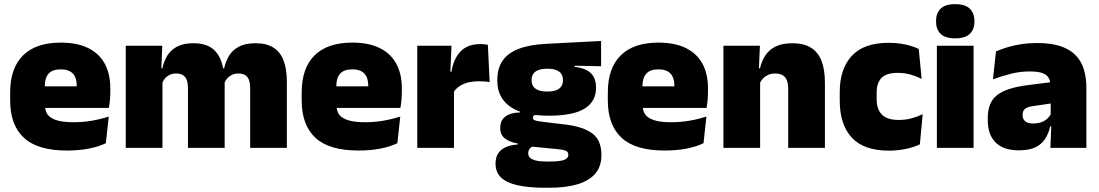

<svg xmlns="http://www.w3.org/2000/svg" viewBox="-20 -713 5300 926"><path d="M303 13Q161.5 13 95.2 -48.5Q29 -110 29 -228.5V-267Q29 -384.5 91.2 -446Q153.5 -507.5 273 -507.5Q352.5 -507.5 405.5 -481.2Q458.5 -455 485.2 -405.8Q512 -356.5 512 -287V-271.5Q512 -251.5 510.2 -230.8Q508.5 -210 505 -192.5H346.5Q348.5 -223 349.2 -250Q350 -277 350 -298.5Q350 -324.5 342 -342.2Q334 -360 317 -369.2Q300 -378.5 273 -378.5Q232.5 -378.5 214.2 -357.5Q196 -336.5 196 -298V-253.5L197 -234.5V-203.5Q197 -188 202.5 -173.5Q208 -159 222.8 -147.8Q237.5 -136.5 264.8 -130Q292 -123.5 335.5 -123.5Q380 -123.5 422.5 -130.8Q465 -138 504.5 -151L490.5 -22.5Q456 -5.5 408.2 3.8Q360.5 13 303 13ZM122.5 -192.5V-296.5H469.5V-192.5Z M1186.5 0V-288Q1186.5 -310 1181.2 -325.8Q1176 -341.5 1163.5 -350Q1151 -358.5 1129 -358.5Q1111.5 -358.5 1098.2 -352Q1085 -345.5 1075.8 -334.8Q1066.5 -324 1061.5 -310.5L1046 -383.5H1061Q1068.5 -418 1085.5 -445.2Q1102.5 -472.5 1133.2 -488.5Q1164 -504.5 1212.5 -504.5Q1264.5 -504.5 1297.8 -484Q1331 -463.5 1347.2 -422.2Q1363.5 -381 1363.5 -318.5V0ZM586.5 0V-492.5H762.5L757 -352.5L763.5 -348V0ZM886.5 0V-288Q886.5 -310 881.2 -325.8Q876 -341.5 863.5 -350Q851 -358.5 829 -358.5Q811.5 -358.5 798.2 -352Q785 -345.5 775.8 -334.8Q766.5 -324 761.5 -310.5L734.5 -383.5H763Q770.5 -418 787.2 -445.2Q804 -472.5 834.5 -488.5Q865 -504.5 912.5 -504.5Q981 -504.5 1015.8 -469Q1050.5 -433.5 1059 -366.5Q1060 -356.5 1061.8 -341Q1063.5 -325.5 1063.5 -314V0Z M1709 13Q1567.5 13 1501.2 -48.5Q1435 -110 1435 -228.5V-267Q1435 -384.5 1497.2 -446Q1559.5 -507.5 1679 -507.5Q1758.5 -507.5 1811.5 -481.2Q1864.5 -455 1891.2 -405.8Q1918 -356.5 1918 -287V-271.5Q1918 -251.5 1916.2 -230.8Q1914.5 -210 1911 -192.5H1752.5Q1754.5 -223 1755.2 -250Q1756 -277 1756 -298.5Q1756 -324.5 1748 -342.2Q1740 -360 1723 -369.2Q1706 -378.5 1679 -378.5Q1638.5 -378.5 1620.2 -357.5Q1602 -336.5 1602 -298V-253.5L1603 -234.5V-203.5Q1603 -188 1608.5 -173.5Q1614 -159 1628.8 -147.8Q1643.5 -136.5 1670.8 -130Q1698 -123.5 1741.5 -123.5Q1786 -123.5 1828.5 -130.8Q1871 -138 1910.5 -151L1896.5 -22.5Q1862 -5.5 1814.2 3.8Q1766.5 13 1709 13ZM1528.5 -192.5V-296.5H1875.5V-192.5Z M2167 -267.5 2116 -367.5H2157.5Q2167.5 -430 2201.5 -465.2Q2235.5 -500.5 2299 -500.5Q2308.5 -500.5 2316.8 -499.5Q2325 -498.5 2333 -497L2341.5 -317Q2331.5 -319 2317.8 -320Q2304 -321 2291 -321Q2244 -321 2213 -306.8Q2182 -292.5 2167 -267.5ZM1992.5 0V-492.5H2157.5L2150.5 -329.5H2169.5V0Z M2626 -155Q2501 -155 2439.8 -199.2Q2378.5 -243.5 2378.5 -322V-328Q2378.5 -383 2403.8 -420Q2429 -457 2481 -477.2Q2533 -497.5 2613 -501.5L2879 -515.5V-393.5L2751 -396V-391Q2786.5 -386.5 2809.5 -374.5Q2832.5 -362.5 2843.5 -342Q2854.5 -321.5 2854.5 -291.5V-288.5Q2854.5 -223.5 2799.5 -189.2Q2744.5 -155 2626 -155ZM2617 66H2633.5Q2666.5 66 2685.5 62.2Q2704.5 58.5 2712.8 51.2Q2721 44 2721 34V33Q2721 19 2707.8 13.8Q2694.5 8.5 2671.5 6.5L2524.5 -8L2562 -10.5Q2551.5 -8.5 2543.8 -3.8Q2536 1 2531.8 8.2Q2527.5 15.5 2527.5 25.5V26.5Q2527.5 38.5 2536.2 47.5Q2545 56.5 2564.8 61.2Q2584.5 66 2617 66ZM2609 192.5Q2532 192.5 2478.5 181Q2425 169.5 2397.5 144Q2370 118.5 2370 77V75Q2370 46.5 2382.5 27Q2395 7.5 2419 -3.2Q2443 -14 2476.5 -16V-21Q2437 -28 2414.8 -45.5Q2392.5 -63 2392.5 -96V-97Q2392.5 -121 2403.8 -137Q2415 -153 2436.2 -161.5Q2457.5 -170 2487.5 -170.5V-190L2605 -160H2573.5Q2561.5 -160 2556 -156.5Q2550.5 -153 2550.5 -146V-145.5Q2550.5 -136 2560 -132.5Q2569.5 -129 2590 -126.5L2705.5 -112.5Q2793.5 -102 2837 -69.2Q2880.5 -36.5 2880.5 33V36.5Q2880.5 89.5 2851.2 124Q2822 158.5 2766 175.5Q2710 192.5 2629.5 192.5ZM2619.5 -271.5Q2645.5 -271.5 2662 -277.8Q2678.5 -284 2686.8 -296Q2695 -308 2695 -325V-328Q2695 -345 2686.8 -357Q2678.5 -369 2662 -375.2Q2645.5 -381.5 2619.5 -381.5Q2594 -381.5 2577.2 -375.2Q2560.5 -369 2552.2 -357.2Q2544 -345.5 2544 -328V-325Q2544 -308 2552.2 -296Q2560.5 -284 2577.2 -277.8Q2594 -271.5 2619.5 -271.5Z M3185.5 13Q3044 13 2977.8 -48.5Q2911.5 -110 2911.5 -228.5V-267Q2911.5 -384.5 2973.8 -446Q3036 -507.5 3155.5 -507.5Q3235 -507.5 3288 -481.2Q3341 -455 3367.8 -405.8Q3394.5 -356.5 3394.5 -287V-271.5Q3394.5 -251.5 3392.8 -230.8Q3391 -210 3387.5 -192.5H3229Q3231 -223 3231.8 -250Q3232.5 -277 3232.5 -298.5Q3232.5 -324.5 3224.5 -342.2Q3216.5 -360 3199.5 -369.2Q3182.5 -378.5 3155.5 -378.5Q3115 -378.5 3096.8 -357.5Q3078.5 -336.5 3078.5 -298V-253.5L3079.5 -234.5V-203.5Q3079.5 -188 3085 -173.5Q3090.5 -159 3105.2 -147.8Q3120 -136.5 3147.2 -130Q3174.5 -123.5 3218 -123.5Q3262.5 -123.5 3305 -130.8Q3347.5 -138 3387 -151L3373 -22.5Q3338.5 -5.5 3290.8 3.8Q3243 13 3185.5 13ZM3005 -192.5V-296.5H3352V-192.5Z M3781.5 0V-283Q3781.5 -306.5 3775.8 -323.5Q3770 -340.5 3756 -349.5Q3742 -358.5 3718 -358.5Q3699.5 -358.5 3685 -352Q3670.5 -345.5 3660.2 -334.8Q3650 -324 3644 -310.5L3617 -383.5H3645.5Q3653 -418 3670.8 -445.2Q3688.5 -472.5 3720.2 -488.5Q3752 -504.5 3801.5 -504.5Q3855.5 -504.5 3890.2 -483.5Q3925 -462.5 3941.8 -420.2Q3958.5 -378 3958.5 -313.5V0ZM3469 0V-492.5H3645L3639.5 -366L3646 -348V0Z M4266.5 13.5Q4146 13.5 4088 -49.5Q4030 -112.5 4030 -227V-269.5Q4030 -380.5 4088 -443.5Q4146 -506.5 4266 -506.5Q4295.5 -506.5 4322 -502.8Q4348.5 -499 4371 -492.2Q4393.5 -485.5 4411 -477L4425 -332.5Q4400.5 -345 4372 -353.2Q4343.5 -361.5 4308.5 -361.5Q4254.5 -361.5 4231.2 -337Q4208 -312.5 4208 -266.5V-234Q4208 -186 4233.5 -160.2Q4259 -134.5 4313.5 -134.5Q4347.5 -134.5 4375.2 -142Q4403 -149.5 4430 -162L4416.5 -17Q4389 -3.5 4350 5Q4311 13.5 4266.5 13.5Z M4498.5 0V-492.5H4675.5V0ZM4587 -528Q4538.5 -528 4516.5 -549.8Q4494.5 -571.5 4494.5 -608.5V-612.5Q4494.5 -649.5 4516.5 -671.2Q4538.5 -693 4587 -693Q4635 -693 4657.2 -671.2Q4679.5 -649.5 4679.5 -612.5V-608.5Q4679.5 -571 4657.2 -549.5Q4635 -528 4587 -528Z M5046 0 5051 -126 5047.5 -130.5V-283.5L5046 -301.5Q5046 -336 5023.8 -352.2Q5001.5 -368.5 4948 -368.5Q4899.5 -368.5 4854.8 -357Q4810 -345.5 4769 -330.5L4783.5 -465Q4808.5 -476 4839 -485.2Q4869.5 -494.5 4905.5 -500Q4941.5 -505.5 4982 -505.5Q5050.5 -505.5 5096.2 -489.8Q5142 -474 5169 -445.2Q5196 -416.5 5207.8 -377Q5219.5 -337.5 5219.5 -290V0ZM4893.5 12Q4819.5 12 4781.8 -25.8Q4744 -63.5 4744 -133V-145.5Q4744 -219.5 4789.2 -254.5Q4834.5 -289.5 4934 -302L5059.5 -318L5070 -217L4963.5 -201.5Q4934.5 -197.5 4923.2 -187.8Q4912 -178 4912 -159V-157Q4912 -139.5 4923.8 -128.5Q4935.5 -117.5 4963 -117.5Q4986 -117.5 5002.8 -123.8Q5019.5 -130 5030.8 -140.5Q5042 -151 5048.5 -163.5L5073.5 -103.5H5045Q5037.5 -70 5021.2 -44Q5005 -18 4974.5 -3Q4944 12 4893.5 12Z"/></svg>

Font: Anek Gujarati Medium ExtraBold
Style: Regular
Weight: 800
Version: Version 1.003